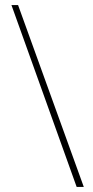

<svg xmlns="http://www.w3.org/2000/svg" viewBox="-20 -734 367 754"><path d="M51 -714H25L281 0H309Z"/></svg>

Font: Noto Sans Georgian ExtraCondensed Thin
Style: Regular
Weight: 100
Width: 2
Designer: Monotype Design Team, Akaki Razmadze
Foundry: Google LLC
Version: Version 2.005